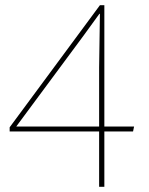

<svg xmlns="http://www.w3.org/2000/svg" viewBox="-20 -716 570 736"><path d="M360 0V-457L363 -663H361L300 -579L43 -232V-231H494L490 -212H17V-228L363 -696H380V0Z"/></svg>

Font: Murecho Thin
Style: Regular
Weight: 100
Designer: Neil Summerour
Foundry: Positype
Version: Version 1.010